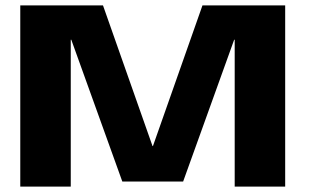

<svg xmlns="http://www.w3.org/2000/svg" viewBox="-20 -695 1165 715"><path d="M55.5 0H243.5V-547H245.5L435.5 -19H662L852 -547H854V0H1042V-675H734L549.5 -151H548L363.5 -675H55.5Z"/></svg>

Font: Anybody Expanded
Style: Bold
Weight: 700
Width: 7
Designer: Tyler Finck
Foundry: Etcetera Type Company
Version: Version 1.113;gftools[0.9.25]